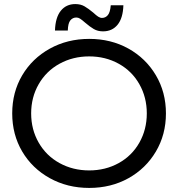

<svg xmlns="http://www.w3.org/2000/svg" viewBox="-20 -907 875 943"><path d="M40 -350Q40 -454 89 -537Q138 -620 224.5 -668Q311 -716 418 -716Q525 -716 610.5 -668.5Q696 -621 745.5 -537.5Q795 -454 795 -350Q795 -246 745.5 -162.5Q696 -79 610.5 -31.5Q525 16 418 16Q311 16 224.5 -32Q138 -80 89 -163Q40 -246 40 -350ZM701 -350Q701 -429 664.5 -493.5Q628 -558 563 -594Q498 -630 418 -630Q338 -630 272.5 -594Q207 -558 170 -493.5Q133 -429 133 -350Q133 -271 170 -206.5Q207 -142 272.5 -106Q338 -70 418 -70Q498 -70 563 -106Q628 -142 664.5 -206.5Q701 -271 701 -350ZM399 -795Q382 -810 373 -815.5Q364 -821 355 -821Q337 -821 325.5 -807Q314 -793 313 -757H250Q252 -821 278.5 -854Q305 -887 350 -887Q376 -887 395 -876Q414 -865 438 -845Q453 -831 462.5 -825Q472 -819 481 -819Q498 -819 509.5 -832.5Q521 -846 524 -881H586Q584 -818 557.5 -785.5Q531 -753 486 -753Q460 -753 440.5 -764.5Q421 -776 399 -795Z"/></svg>

Font: AtCorfu Sans
Style: AtCorfu Sans Regular
Weight: 400
Designer: Kostas Teopoulos
Foundry: Kostas Teopoulos
Version: Version 1.00 July 8, 2025, initial release